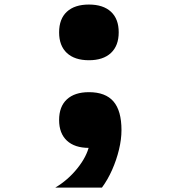

<svg xmlns="http://www.w3.org/2000/svg" viewBox="-20 -646 790 853"><path d="M375 -378.4Q311.7 -378.4 277.1 -410.6Q242.6 -442.9 242.6 -502.1Q242.6 -562 277.1 -593.9Q311.7 -625.8 375 -625.8Q438.3 -625.8 472.9 -593.9Q507.4 -562 507.4 -502.5Q507.4 -443 472.9 -410.7Q438.3 -378.4 375 -378.4ZM225.6 187.4Q281.7 154.2 323.6 102Q365.5 49.8 376.5 0L375 -236.5Q448.8 -236.5 484.2 -195.2Q519.7 -153.9 519.7 -67.9Q519.7 -27.1 508.6 18.9Q497.5 64.9 478.1 108.6Q458.8 152.3 432.9 187.4ZM375 11Q311.7 11 277.1 -21.3Q242.6 -53.6 242.6 -112.7Q242.6 -172.6 277.1 -204.5Q311.7 -236.5 375 -236.5Q438.3 -236.5 472.9 -204.5Q507.4 -172.6 507.4 -112.7Q507.4 -53.6 472.9 -21.3Q438.3 11 375 11Z"/></svg>

Font: Martian Mono SemiExpanded
Style: Regular
Weight: 400
Width: 6
Monospace: yes
Designer: Roman Shamin
Foundry: Evil Martians
Version: Version 1.000